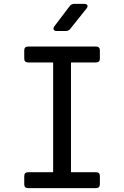

<svg xmlns="http://www.w3.org/2000/svg" viewBox="-20 -970 640 990"><path d="M125 0Q105 0 105 -20V-62Q105 -82 125 -82H254V-648H125Q105 -648 105 -668V-710Q105 -730 125 -730H475Q495 -730 495 -710V-668Q495 -648 475 -648H346V-82H475Q495 -82 495 -62V-20Q495 0 475 0ZM273 -810Q261 -810 257 -817Q253 -824 260 -834L339 -938Q348 -950 363 -950H414Q427 -950 430.5 -943Q434 -936 426 -926L343 -822Q334 -810 319 -810Z"/></svg>

Font: Pitagon Sans Mono
Style: Regular
Weight: 400
Monospace: yes
Designer: Travis Tran
Foundry: Pitagon
Version: Version 1.001;gftools[0.9.26]